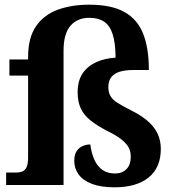

<svg xmlns="http://www.w3.org/2000/svg" viewBox="-20 -790 746 820"><path d="M469.4 10Q411.8 10 373.4 -4.3Q335 -18.6 316.1 -44.5Q297.1 -70.3 297.1 -103.5Q297.1 -128.8 307.1 -144.1Q317.1 -159.4 333 -166.3Q348.8 -173.1 365.7 -173.1Q370.4 -135.8 383.1 -107.7Q395.8 -79.5 417.6 -64.3Q439.3 -49 471.3 -49Q500.7 -49 519.6 -67.2Q538.5 -85.3 538.5 -121.5Q538.5 -142.3 529.5 -159.7Q520.6 -177.1 498.9 -194.3Q477.2 -211.6 437.4 -231.1Q394.8 -253.3 366.6 -275.7Q338.4 -298.2 325 -327Q311.6 -355.8 311.6 -395.5Q311.6 -444.6 332.5 -476Q353.5 -507.5 390.2 -524.2Q426.9 -540.9 473.7 -543.8Q473.1 -607.4 460.9 -644.6Q448.7 -681.7 424.1 -697.8Q399.5 -713.9 361.4 -713.9Q310.3 -713.9 280.9 -679.9Q251.4 -645.9 251.4 -573V0H6.2V-53H49.3Q63.6 -53 75.2 -57.4Q86.7 -61.9 93.4 -75.9Q100 -90 100 -118.1V-467H20.2V-536H100V-545.7Q100 -629.6 134.3 -678.6Q168.6 -727.7 227.8 -748.9Q286.9 -770 360.7 -770Q455.3 -770 510.9 -739Q566.5 -708.1 591.2 -646.5Q615.8 -584.8 615.8 -491H548Q515.9 -491 492.3 -484Q468.8 -477.1 455.7 -461.1Q442.7 -445.1 442.7 -418.1Q442.7 -395.2 451.9 -379.5Q461.1 -363.8 481.9 -350.8Q502.6 -337.7 537.4 -319.9Q578.7 -299.8 607.5 -275.9Q636.4 -252 651.6 -222.1Q666.8 -192.2 666.8 -154.1Q666.8 -74.1 614.8 -32Q562.9 10 469.4 10Z"/></svg>

Font: Noto Serif Gurmukhi
Style: Regular
Weight: 400
Designer: Vaibhav Singh and the Monotype Design Team
Foundry: Monotype Imaging Inc.
Version: Version 2.003